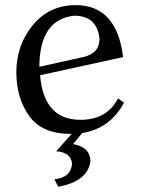

<svg xmlns="http://www.w3.org/2000/svg" viewBox="-20 -502 541 734"><path d="M249 9.8Q140.1 9.8 91.3 -59.1Q42.5 -127.9 42.5 -226.1Q42.5 -329.6 105.5 -406Q168.5 -482.4 269.5 -482.4Q426.3 -482.4 450.7 -283.7L133.3 -214.4Q147 -43.9 288.1 -43.9Q388.7 -43.9 431.2 -126L454.1 -109.4Q390.1 9.8 249 9.8ZM130.4 -246.6 299.3 -284.2Q360.4 -297.9 360.4 -354Q351.1 -441.9 263.7 -441.9Q131.3 -428.2 130.4 -246.6ZM202.6 211.9 188 183.6Q252.4 176.3 255.4 123Q251 80.1 194.8 76.2L262.7 0H299.8L259.3 48.8Q323.7 59.6 325.7 113.3Q316.4 191.4 202.6 211.9Z"/></svg>

Font: Almanac
Style: Regular
Weight: 400
Designer: Eden's Almanac
Version: Version 3.501;March 28, 2021;FontCreator 13.0.0.2683 64-bit